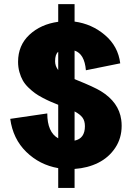

<svg xmlns="http://www.w3.org/2000/svg" viewBox="-20 -814 646 934"><path d="M263.2 100.1V3.9Q172.9 -11.7 107.9 -75Q43 -138.2 29.8 -235.8L210 -262.2Q210 -170.9 263.2 -141.1V-304.2Q240.2 -313.5 224.9 -320.1Q209.5 -326.7 187.3 -338.4Q165 -350.1 149.9 -361.1Q134.8 -372.1 117.9 -388.4Q101.1 -404.8 91.1 -422.4Q81.1 -439.9 74.5 -463.4Q67.9 -486.8 67.9 -513.2Q67.9 -593.3 123 -644.8Q178.2 -696.3 263.2 -708V-793.9H342.8V-709Q426.8 -697.8 490.7 -643.3Q554.7 -588.9 564.9 -505.9L397.9 -472.2Q391.1 -552.2 342.8 -567.9V-429.2Q344.2 -428.7 347.9 -427Q351.6 -425.3 353 -424.8Q436 -391.6 470.7 -370.6Q558.1 -316.9 569.8 -231.4Q571.8 -217.3 571.8 -202.1Q571.8 -141.6 540.5 -94.7Q509.3 -47.9 458 -22.2Q406.7 3.4 342.8 7.8V100.1ZM393.1 -200.2Q393.1 -226.1 381.1 -242.2Q369.1 -258.3 342.8 -272V-129.9Q393.1 -140.1 393.1 -200.2ZM248 -516.1Q248 -492.7 263.2 -473.1V-562Q248 -549.8 248 -516.1Z"/></svg>

Font: LT Superior Black
Style: Regular
Weight: 900
Designer: Daniel Lyons
Foundry: LyonsType
Version: Version 2.005